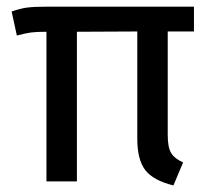

<svg xmlns="http://www.w3.org/2000/svg" viewBox="-20 -547 635 579"><path d="M564.9 -452.1H485.8V-140.1Q485.8 -102.5 496.1 -85.7Q506.3 -68.8 532.2 -57.1L502.9 12.2Q441.9 -2.9 418 -34.2Q394 -65.4 394 -128.9V-452.1L211.9 -451.2V0H120.1V-451.2Q89.4 -451.2 73.2 -449Q57.1 -446.8 30.8 -439.9L15.1 -512.2Q41 -521.5 62 -524.2Q83 -526.9 122.1 -526.9H564.9Z"/></svg>

Font: FiraGO
Style: Regular
Weight: 400
Designer: bBox Type
Foundry: bBox Type GmbH
Version: Version 1.001;PS 001.001;hotconv 1.0.88;makeotf.lib2.5.64775